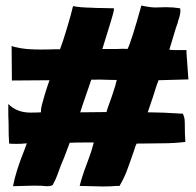

<svg xmlns="http://www.w3.org/2000/svg" viewBox="-20 -668 709 694"><path d="M648 -216Q648 -183 650 -155Q610 -150 564 -150Q516 -150 474 -149Q472 -146 471 -143Q470 -140 469 -138L462 -116V-117L457 -102Q454 -95 442.5 -61.5Q431 -28 412 4H399Q385 6 351 6L268 4Q276 -29 292 -71L299 -90Q311 -121 319 -153H290Q256 -153 232 -152L212 -99Q201 -75 187 -35Q184 -25 171 0Q166 5 148 5Q132 3 102 3L27 5Q37 -49 69 -128L74 -142L77 -150L65 -149Q56 -148 39 -148Q23 -148 13 -149Q11 -172 11 -225L10 -252V-292Q41 -261 90 -261Q111 -261 128 -262V-265Q128 -277 131 -287Q144 -337 159 -378L23 -377L22 -502Q30 -498 56.5 -493.5Q83 -489 126 -489Q159 -489 179 -490H193H197Q206 -513 222 -566Q238 -619 244 -646Q266 -641 314 -640Q323 -639 349 -639L392 -638Q392 -630 388.5 -617.5Q385 -605 379 -585L350 -491H405Q410 -491 418 -491.5Q426 -492 441 -491Q454 -515 491 -648Q523 -641 541 -641L581 -642Q606 -642 631 -638Q632 -635 632 -628Q632 -615 624 -593Q622 -582 620 -579Q618 -573 615.5 -566Q613 -559 611 -551L592 -488H596L607 -487H654V-478L661 -381L553 -378Q544 -354 540 -340L533 -318L514 -262H521Q563 -262 641 -257Q646 -246 647 -238Q648 -230 648 -216ZM402 -379H389Q336 -381 310 -380Q292 -329 289 -319Q280 -294 278 -287L270 -262L365 -263Q368 -275 373.5 -289.5Q379 -304 382 -313L387 -328Q399 -363 402 -379Z"/></svg>

Font: Londrina Solid Black
Style: Regular
Weight: 900
Designer: Marcelo Magalhaes
Foundry: Marcelo Magalhães
Version: Version 1.002